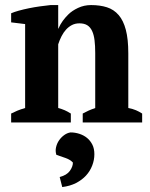

<svg xmlns="http://www.w3.org/2000/svg" viewBox="-20 -488 596 765"><path d="M546.4 0H309.6V-35.6Q321.3 -42 332.5 -47.1Q343.8 -52.2 359.4 -57.6V-276.9Q359.4 -305.7 356.7 -327.6Q354 -349.6 346.9 -364.7Q339.8 -379.9 327.6 -387.5Q315.4 -395 296.4 -395Q279.8 -395 266.6 -388.2Q253.4 -381.3 243.2 -370.1Q232.9 -358.9 225.1 -343.5Q217.3 -328.1 211.9 -311.5V-57.6Q226.6 -53.7 237.8 -48.8Q249 -43.9 262.2 -35.6V0H24.4V-35.6Q36.1 -41.5 48.8 -46.9Q61.5 -52.2 80.1 -57.6V-392.1L24.4 -398.9V-435.1Q36.6 -440.4 55.2 -445.6Q73.7 -450.7 95.2 -455.1Q116.7 -459.5 138.9 -462.6Q161.1 -465.8 181.2 -467.8H211.9V-373.5H212.4Q220.7 -392.1 230.2 -405Q239.7 -418 252 -430.2Q267.1 -445.3 291 -456.5Q314.9 -467.8 342.8 -467.8Q378.4 -467.8 406 -459Q433.6 -450.2 452.6 -428.2Q471.7 -406.2 481.4 -369.1Q491.2 -332 491.2 -275.4V-57.6Q509.3 -54.2 521.7 -48.8Q534.2 -43.5 546.4 -35.6ZM217.8 217.3Q246.1 210 258.3 192.9Q270.5 175.8 270.5 159.7Q260.3 148.4 241.9 141.8Q223.6 135.3 204.6 128.9Q199.7 113.8 203.4 98.4Q207 83 215.6 70.8Q224.1 58.6 236.1 50Q248 41.5 261.2 39.6Q279.3 39.6 296.9 45.4Q314.5 51.3 327.1 61.8Q339.8 72.3 347.9 88.1Q356 104 356 126.5Q356 149.4 347.4 171.6Q338.9 193.8 322.8 211.4Q306.6 229 283 241.2Q259.3 253.4 228 257.3Z"/></svg>

Font: PT Astra Serif
Style: Bold
Weight: 700
Designer: A.Korolkova, I. Chaeva
Foundry: ParaType Ltd
Version: Version 1.002